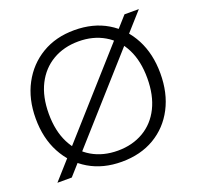

<svg xmlns="http://www.w3.org/2000/svg" viewBox="-126 -846 1017 993"><g transform="rotate(-20 382.0 -350.0)"><path d="M30 0 654 -700H733L109 0ZM381 12Q279 12 202 -33.5Q125 -79 81.5 -160.5Q38 -242 38 -350Q38 -457 81.5 -538.5Q125 -620 202 -666Q279 -712 381 -712Q485 -712 562 -666Q639 -620 681.5 -538.5Q724 -457 724 -350Q724 -242 681.5 -160.5Q639 -79 562 -33.5Q485 12 381 12ZM382 -49Q462 -49 523.5 -85Q585 -121 618.5 -188.5Q652 -256 652 -350Q652 -444 618.5 -511Q585 -578 523.5 -614Q462 -650 382 -650Q301 -650 239.5 -614Q178 -578 144 -511Q110 -444 110 -350Q110 -256 144 -188.5Q178 -121 239.5 -85Q301 -49 382 -49Z"/></g></svg>

Font: DM Sans 36pt Light
Style: Regular
Weight: 300
Designer: Colophon Foundry, Jonny Pinhorn
Foundry: Colophon Foundry
Version: Version 4.004;gftools[0.9.30]